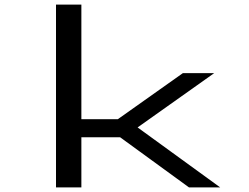

<svg xmlns="http://www.w3.org/2000/svg" viewBox="-20 -820 1090 840"><path d="M807 0 505.5 -219.5H336V0H225V-800H336V-298.5H495.5L780 -500H917L582 -262.5L943.5 0Z"/></svg>

Font: League Mono Extended
Style: Regular
Weight: 400
Width: 9
Designer: Tyler Finck
Foundry: The League of Moveable Type / Tyler Finck
Version: Version 2.210